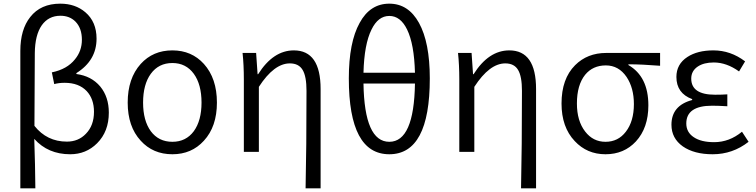

<svg xmlns="http://www.w3.org/2000/svg" viewBox="-20 -829 4128 1048"><path d="M91 -551Q91 -668 145 -736Q202 -809 309 -809Q391 -809 446 -762Q507 -710 507 -618Q507 -499 397 -430V-425Q479 -414 527 -357Q574 -300 574 -214Q574 -111 510 -47Q450 13 363 13Q242 13 167 -71Q172 72 173 199H91ZM449 -99Q493 -144 493 -219Q493 -289 453 -332Q410 -377 333 -377Q301 -377 276 -370L263 -434Q346 -451 389 -505Q427 -551 427 -612Q427 -675 392 -711Q360 -743 310 -743Q245 -743 208 -691Q171 -638 170 -539Q168 -273 168 -142Q236 -56 345 -56Q408 -56 449 -99Z M748 -61Q677 -138 677 -269Q677 -401 748 -480Q815 -554 921 -554Q1026 -554 1093 -480Q1164 -401 1164 -269Q1164 -138 1093 -61Q1026 13 921 13Q815 13 748 -61ZM1038 -113Q1080 -171 1080 -269Q1080 -368 1038 -426Q995 -485 921 -485Q846 -485 803 -426Q761 -368 761 -269Q761 -171 803 -113Q846 -55 921 -55Q995 -55 1038 -113Z M1648 199Q1653 -22 1653 -333Q1653 -412 1632 -447Q1611 -483 1562 -483Q1476 -483 1393 -355V0H1311V-395Q1311 -475 1304 -540H1378L1386 -424H1389Q1471 -554 1584 -554Q1730 -554 1730 -343V199Z M1884 -401Q1884 -598 1943 -704Q2000 -809 2105 -809Q2209 -809 2267 -704Q2326 -597 2326 -401Q2326 13 2105 13Q1884 13 1884 -401ZM2245 -373H1964Q1969 -55 2105 -55Q2240 -55 2245 -373ZM2245 -432Q2241 -588 2202 -668Q2166 -742 2105 -742Q2044 -742 2008 -668Q1968 -588 1964 -432Z M2824 199Q2829 -22 2829 -333Q2829 -412 2808 -447Q2787 -483 2738 -483Q2652 -483 2569 -355V0H2487V-395Q2487 -475 2480 -540H2554L2562 -424H2565Q2647 -554 2760 -554Q2906 -554 2906 -343V199Z M3117 -59Q3045 -135 3045 -264Q3045 -399 3119 -473Q3186 -540 3289 -540H3583V-470Q3484 -478 3410 -478V-474Q3519 -411 3519 -254Q3519 -131 3451 -57Q3386 13 3285 13Q3184 13 3117 -59ZM3396 -110Q3440 -167 3440 -261Q3440 -349 3400 -409Q3357 -472 3287 -472Q3216 -472 3174 -421Q3129 -365 3129 -264Q3129 -169 3174 -111Q3217 -55 3285 -55Q3354 -55 3396 -110Z M3707 -30Q3645 -74 3645 -148Q3645 -253 3758 -283V-288Q3672 -320 3672 -409Q3672 -479 3732 -518Q3787 -554 3874 -554Q3968 -554 4047 -494L4014 -439Q3946 -488 3876 -488Q3822 -488 3789 -466Q3753 -442 3753 -400Q3753 -312 3883 -312Q3923 -312 3950 -314V-249Q3902 -252 3867 -252Q3726 -252 3726 -155Q3726 -107 3767 -80Q3807 -53 3878 -53Q3961 -53 4030 -110L4066 -55Q3979 13 3870 13Q3769 13 3707 -30Z"/></svg>

Font: Source Han Sans CN Normal
Style: Regular
Weight: 350
Designer: Ryoko NISHIZUKA 西塚涼子 (kana, bopomofo & ideographs); Paul D. Hunt (Latin, Greek & Cyrillic); Sandoll Communications 산돌커뮤니
Foundry: Adobe
Version: Version 2.004;hotconv 1.0.118;makeotfexe 2.5.65603